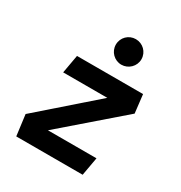

<svg xmlns="http://www.w3.org/2000/svg" viewBox="-174 -869 935 993"><g transform="rotate(30 293.0 -372.5)"><path d="M537.1 -408.2 524.4 -517.6H129.9L110.4 -408.2H374L49.8 -124.5L65.9 0H462.4L481.9 -109.4H191.9ZM350.6 -592.8C392.6 -592.8 427.2 -627 427.2 -668.9C427.2 -711.9 392.6 -745.1 350.6 -745.1C308.6 -745.1 274.4 -711.9 274.4 -668.9C274.4 -627 308.6 -592.8 350.6 -592.8Z"/></g></svg>

Font: Cascadia Mono PL SemiBold
Style: Italic
Weight: 600
Italic angle: -10°
Monospace: yes
Designer: Aaron Bell
Foundry: Saja Typeworks
Version: Version 2404.023